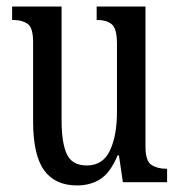

<svg xmlns="http://www.w3.org/2000/svg" viewBox="-20 -556 550 586"><path d="M215 10Q148 10 114.5 -36.5Q81 -83 81 -186V-428Q81 -472 64 -483.5Q47 -495 21 -495H17V-536H168V-188Q168 -120 184 -85.5Q200 -51 245 -51Q294 -51 315.5 -96.5Q337 -142 337 -215V-422Q337 -470 320.5 -482.5Q304 -495 278 -495H275V-536H424V-109Q424 -64 442.5 -52.5Q461 -41 486 -41H490V0H355L343 -82H339Q317 -29 286.5 -9.5Q256 10 215 10Z"/></svg>

Font: Noto Serif Tamil ExtraCondensed
Style: Regular
Weight: 400
Width: 2
Designer: Indian Type Foundry, Tom Grace, and the Monotype Design Team
Foundry: Monotype Imaging Inc.
Version: Version 2.004; ttfautohint (v1.8.4.7-5d5b)